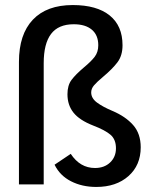

<svg xmlns="http://www.w3.org/2000/svg" viewBox="-20 -730 608 760"><path d="M196 -78 260 -121Q297 -65 356 -65Q393 -65 416 -87Q439 -109 439 -143Q439 -178 417.5 -196.5Q396 -215 349 -233Q295 -254 271 -284Q247 -314 247 -357Q247 -392 263 -413.5Q279 -435 312 -463Q341 -487 355 -505.5Q369 -524 369 -551Q369 -591 343.5 -612.5Q318 -634 272 -634Q211 -634 182 -595.5Q153 -557 153 -480V0H55V-485Q55 -594 110 -652Q165 -710 268 -710Q363 -710 414 -669Q465 -628 465 -551Q465 -510 445 -483.5Q425 -457 388 -426Q363 -405 352 -392Q341 -379 341 -364Q341 -341 364 -324Q387 -307 425 -291Q477 -269 507 -235Q537 -201 537 -147Q537 -76 488.5 -33Q440 10 361 10Q305 10 261 -12.5Q217 -35 196 -78Z"/></svg>

Font: Sarabun Medium
Style: Regular
Weight: 500
Designer: Suppakit Chalermlarp | Katatrad Co.,Ltd.
Foundry: Cadson Demak Co.,Ltd.
Version: Version 1.000; ttfautohint (v1.6)